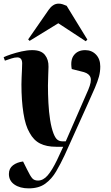

<svg xmlns="http://www.w3.org/2000/svg" viewBox="-30 -808 610 1057"><path d="M326 46Q304 93 279.5 135Q255 177 219.5 203Q184 229 128 229Q80 229 49.5 208Q19 187 19 150Q19 119 41.5 102Q64 85 97 81L119 125Q137 162 148 174Q159 186 179 186Q208 186 232.5 157.5Q257 129 284 73L318 0H279Q226 0 190.5 -18Q155 -36 133 -77Q110 -115 99 -185Q88 -255 88 -343Q88 -359 89 -382Q90 -405 91 -426Q92 -447 92 -459Q92 -492 65 -492Q51 -492 32.5 -486Q14 -480 -3 -474L-10 -493Q4 -500 31 -509Q58 -518 89 -525Q120 -532 148 -532Q196 -532 217 -506Q238 -480 237 -440Q237 -424 235.5 -395Q234 -366 234 -337Q234 -291 236.5 -241.5Q239 -192 246 -147.5Q253 -103 265 -72Q275 -47 286.5 -38.5Q298 -30 313 -30H332L456 -314Q475 -359 468.5 -380.5Q462 -402 432 -411L365 -428Q356 -478 377.5 -505Q399 -532 439 -532Q475 -532 498.5 -507.5Q522 -483 522 -442Q522 -413 515 -387Q508 -361 492.5 -324.5Q477 -288 450 -229ZM451 -590 442 -581 291 -680 133 -583 125 -591 238 -754Q248 -769 262 -778.5Q276 -788 293 -788Q304 -788 315 -784.5Q326 -781 337 -776Z"/></svg>

Font: Literata 72pt
Style: Bold Italic
Weight: 700
Italic angle: -2°
Designer: Latin by Veronika Burian and Jose Scaglione. Greek by Irene Vlachou. Cyrillic by Vera Evstafieva
Foundry: TypeTogether
Version: Version 3.002